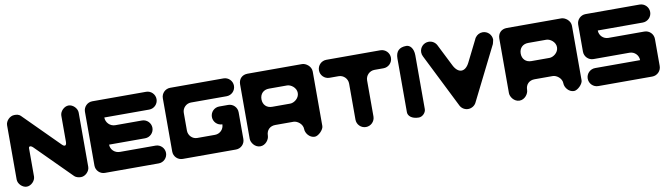

<svg xmlns="http://www.w3.org/2000/svg" viewBox="-36 -1255 6329 1822"><g transform="rotate(-10 3128.0 -344.0)"><path d="M176.4 -671.1C155.5 -692 134.5 -692 113.6 -692C71.8 -692 30 -650.2 30 -608.4V-85.6C30 -43.8 71.8 -2 113.6 -2C155.5 -2 197.3 -43.8 197.3 -85.6V-357.5C197.3 -378.4 218.2 -378.4 239.1 -357.5L573.6 -22.9C589 -7.6 615.5 -2 636.4 -2C678.2 -2 720 -43.8 720 -85.6V-608.4C720 -650.2 678.2 -692 636.4 -692C594.5 -692 552.7 -650.2 552.7 -608.4V-357.5C552.7 -315.6 531.8 -315.6 510.9 -336.5Z M865.7 -692C818.6 -692 780 -653.4 780 -606.3V-87.7C780 -40.6 818.6 -2 865.7 -2H1384.3C1431.4 -2 1470 -40.6 1470 -87.7C1470 -134.9 1431.4 -173.4 1384.3 -173.4H1041.4C990 -173.4 951.4 -212 951.4 -259.1H1298.6C1345.7 -259.1 1384.3 -297.7 1384.3 -344.9C1384.3 -392 1345.7 -430.6 1298.6 -430.6H1041.4C990 -430.6 951.4 -473.4 951.4 -520.6H1041.4H1384.3C1431.4 -520.6 1470 -559.1 1470 -606.3C1470 -653.4 1431.4 -692 1384.3 -692Z M1616 -689.7C1568.5 -689.7 1530 -651.3 1530 -603.8V-90.2C1530 -42.7 1568.5 -4.3 1616 -4.3H2129.5C2177 -4.3 2215.5 -42.7 2215.5 -90.2V-348.1C2215.5 -395.6 2177 -434.1 2129.5 -434.1H2043.5C1996 -434.1 1957.6 -395.6 1957.6 -348.1C1957.6 -300.6 1996 -262.2 2043.5 -262.2C2043.5 -214.7 2005.1 -176.2 1957.6 -176.2H1785.6C1740.4 -176.2 1701.9 -214.7 1701.9 -262.2V-434.1C1701.9 -479.3 1740.4 -517.8 1785.6 -517.8H2129.5C2177 -517.8 2215.5 -556.3 2215.5 -603.8C2215.5 -651.3 2177 -689.7 2129.5 -689.7Z M2450 -81.5C2450 -134 2485 -169 2537.5 -169H2712.5C2747.5 -169 2800 -134 2800 -81.5C2800 -46.5 2835 6 2887.5 6C2922.5 6 2975 -46.5 2975 -81.5V-606.5C2975 -659 2922.5 -694 2887.5 -694H2362.5C2310 -694 2275 -659 2275 -606.5V-81.5C2275 -46.5 2310 6 2362.5 6C2415 6 2450 -46.5 2450 -81.5ZM2712.5 -344H2537.5C2485 -344 2450 -379 2450 -431.5C2450 -484 2485 -519 2537.5 -519H2712.5C2747.5 -519 2800 -484 2800 -431.5C2800 -379 2747.5 -344 2712.5 -344Z M3121.7 -694C3073.8 -694 3035 -655.2 3035 -607.3C3035 -559.4 3073.8 -520.6 3121.7 -520.6H3208.4C3256.3 -520.6 3295.1 -481.8 3295.1 -433.9V-87C3295.1 -39.2 3333.9 -0.3 3381.8 -0.3C3429.7 -0.3 3468.5 -39.2 3468.5 -87V-433.9C3468.5 -481.8 3507.4 -520.6 3555.2 -520.6H3641.9C3689.8 -520.6 3728.7 -559.4 3728.7 -607.3C3728.7 -655.2 3689.8 -694 3641.9 -694Z M3891.5 -692C3822.5 -692 3788 -657.5 3788 -588.5V-71C3788 -36.5 3822.5 -2 3891.5 -2C3926 -2 3960.5 -36.5 3960.5 -71V-588.5C3960.5 -657.5 3926 -692 3891.5 -692Z M4030.1 -566.7 4291.3 -44.4C4306.2 -18.1 4334.4 -0.3 4366.8 -0.3C4399.2 -0.3 4428.8 -19.2 4442.6 -44.3L4703.7 -566.6C4703.6 -566.7 4713.7 -601.6 4713.7 -607.3C4713.7 -655.2 4674.8 -694 4626.9 -694C4597.8 -694 4572 -679.6 4556.3 -657.5C4551.9 -652.6 4548.7 -645.2 4546.2 -639.1L4443.6 -433.7C4401.9 -349.4 4333.8 -349 4290.7 -434.3L4182.5 -649.4C4167.7 -676 4139.3 -694 4106.7 -694C4058.8 -694 4020 -655.2 4020 -607.3C4020 -592.6 4023.7 -578.8 4030.1 -566.7Z M4948 -81.5C4948 -134 4983 -169 5035.5 -169H5210.5C5245.5 -169 5298 -134 5298 -81.5C5298 -46.5 5333 6 5385.5 6C5420.5 6 5473 -46.5 5473 -81.5V-606.5C5473 -659 5420.5 -694 5385.5 -694H4860.5C4808 -694 4773 -659 4773 -606.5V-81.5C4773 -46.5 4808 6 4860.5 6C4913 6 4948 -46.5 4948 -81.5ZM5210.5 -344H5035.5C4983 -344 4948 -379 4948 -431.5C4948 -484 4983 -519 5035.5 -519H5210.5C5245.5 -519 5298 -484 5298 -431.5C5298 -379 5245.5 -344 5210.5 -344Z M6139.9 -694H5619.7C5571.8 -694 5533 -655.2 5533 -607.3V-347.2C5533 -299.3 5571.8 -260.5 5619.7 -260.5H5966.5C6014.4 -260.5 6053.2 -221.6 6053.2 -173.8H5619.7C5571.8 -173.8 5533 -134.9 5533 -87C5533 -39.2 5571.8 -0.3 5619.7 -0.3H6139.9C6187.8 -0.3 6226.7 -39.2 6226.7 -87V-347.2C6226.7 -395.1 6187.8 -433.9 6139.9 -433.9H5793.1C5745.2 -433.9 5706.4 -472.7 5706.4 -520.6H6139.9C6187.8 -520.6 6226.7 -559.4 6226.7 -607.3C6226.7 -655.2 6187.8 -694 6139.9 -694Z"/></g></svg>

Font: OpenLukyanov
Style: Regular
Weight: 400
Designer: Michail Lukyanov
Foundry: book-let.ru
Version: Version 2.1